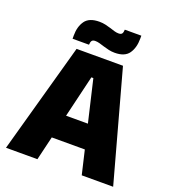

<svg xmlns="http://www.w3.org/2000/svg" viewBox="-148 -938 934 1048"><g transform="rotate(20 319.0 -414.0)"><path d="M190 0H7.5L185 -639H454.5L630 0H447.5L325.5 -520.5H314ZM461.5 -138.5H175V-276.5H461.5ZM387 -690Q369 -690 352.2 -693.8Q335.5 -697.5 320.5 -702.2Q305.5 -707 292 -710.8Q278.5 -714.5 267 -714.5Q252.5 -714.5 247 -707Q241.5 -699.5 241 -684V-683.5H145.5V-703Q145.5 -754 169.2 -787.5Q193 -821 252 -821Q271 -821 287.8 -817.2Q304.5 -813.5 319 -808.8Q333.5 -804 346.5 -800.2Q359.5 -796.5 371 -796.5Q385.5 -796.5 390.8 -804Q396 -811.5 396.5 -827V-827.5H492.5V-810.5Q492.5 -757.5 469 -723.8Q445.5 -690 387 -690Z"/></g></svg>

Font: Anek Malayalam Medium ExtraBold
Style: Regular
Weight: 800
Version: Version 1.003